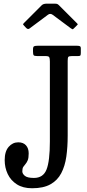

<svg xmlns="http://www.w3.org/2000/svg" viewBox="-20 -994 462 1024"><path d="M5 -140Q5 -186.5 26.2 -210.8Q47.5 -235 77.5 -235Q104 -235 118.5 -219Q133 -203 133 -176Q133 -151.5 127.8 -139Q122.5 -126.5 116 -119.2Q109.5 -112 104.2 -104Q99 -96 99 -80Q99 -67.5 112.5 -56.2Q126 -45 161 -45Q210.5 -45 228.2 -90Q246 -135 246 -240V-665.5Q246 -682.5 242.8 -688.8Q239.5 -695 222.5 -695H178.5Q163 -695 159.5 -699.5Q156 -704 156 -720V-730Q156 -744.5 161.8 -747.2Q167.5 -750 181 -750H391Q399.5 -750 405.2 -748Q411 -746 411 -736V-712Q411 -702 408.8 -698.5Q406.5 -695 396.5 -695H363.5Q347.5 -695 344.2 -690.2Q341 -685.5 341 -669V-270Q341 -210 333.8 -159Q326.5 -108 306.5 -70Q286.5 -32 249 -11Q211.5 10 151 10Q102.5 10 70 -10.8Q37.5 -31.5 21.2 -65.8Q5 -100 5 -140ZM119.5 -845 108.5 -857Q103 -862.5 103 -864.5Q103 -866.5 108.5 -872L202.5 -966Q211 -974.5 229 -974.5H271.5Q281.5 -974.5 285.8 -972.5Q290 -970.5 294.5 -966L390.5 -870Q394.5 -866.5 394.8 -865Q395 -863.5 391 -859.5L374.5 -843Q369 -837.5 367 -837.8Q365 -838 358.5 -842.5L261 -915Q248 -924.5 236 -915.5L137.5 -842Q129 -835.5 119.5 -845Z"/></svg>

Font: Besley* Condensed
Style: Regular
Weight: 400
Width: 3
Designer: Owen Earl
Foundry: indestructible type*
Version: Version 3.000; ttfautohint (v1.8.3)